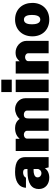

<svg xmlns="http://www.w3.org/2000/svg" viewBox="1090 -1874 793 3014"><g transform="rotate(-90 1487.0 -366.5)"><path d="M206 10C276 10 331 -20 352 -60L367 0H528V-366C528 -461 474 -527 294 -527C161 -527 53 -478 47 -356H205C221 -391 258 -400 285 -401C324 -402 342 -387 342 -354V-332H302C114 -332 27 -267 27 -155C27 -48 108 10 206 10ZM274 -113C241 -113 210 -136 210 -175C210 -226 280 -236 311 -236H342V-175C341 -142 312 -113 274 -113Z M624 0H819V-341C819 -371 851 -389 880 -389C909 -389 941 -371 941 -341V0H1135V-310C1135 -358 1142 -389 1198 -389C1227 -389 1258 -371 1258 -341V0H1453V-364C1453 -467 1364 -527 1284 -527C1228 -527 1163 -499 1127 -455C1093 -509 1034 -527 984 -527C903 -527 850 -496 816 -455V-517H624Z M1744 -743H1549V-579H1744ZM1744 -517H1549V0H1744Z M1840 0H2035V-323C2035 -352 2069 -370 2098 -370C2127 -370 2158 -352 2158 -323V0H2353V-349C2353 -446 2263 -519 2172 -519C2091 -519 2065 -488 2033 -455V-517H1840Z M2686 10C2847 10 2949 -101 2949 -255C2949 -412 2849 -527 2687 -527C2533 -527 2424 -418 2424 -255C2424 -100 2526 10 2686 10ZM2687 -131C2624 -131 2613 -207 2613 -262C2613 -318 2624 -388 2687 -388C2749 -388 2760 -318 2760 -262C2760 -207 2749 -131 2687 -131Z"/></g></svg>

Font: United Sans Black
Style: Regular
Weight: 900
Designer: Pablo Impallari, Rodrigo Fuenzalida (Modified by Dan O. Williams)
Version: Version 1.000;PS 001.000;hotconv 1.0.88;makeotf.lib2.5.64775